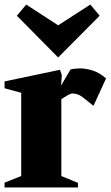

<svg xmlns="http://www.w3.org/2000/svg" viewBox="-30 -822 485 842"><path d="M-10 0V-21L63 -50V-415L-10 -435V-465L233 -516L241 -493L238 -447L279 -517Q290 -521 316 -522Q342 -523 374 -513.5Q406 -504 435 -478L380 -358Q352 -381 331.5 -396.5Q311 -412 287 -412Q280 -412 266 -404Q252 -396 240 -388L239 -387V-50L312 -20V0ZM225 -570 44 -753 85 -802 225 -711 366 -802 407 -753Z"/></svg>

Font: Wittgenstein Black
Style: Regular
Weight: 900
Designer: Jörg Drees
Foundry: Jörg Drees
Version: Version 1.303; ttfautohint (v1.8.4.7-5d5b)